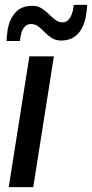

<svg xmlns="http://www.w3.org/2000/svg" viewBox="-20 -771 379 791"><path d="M117 0H16L101 -539H202ZM7 -602Q7 -609 8 -620.5Q9 -632 12 -652Q20 -694 44.5 -720.5Q69 -747 114 -747Q135 -747 151 -737Q167 -727 180.5 -713.5Q194 -700 207.5 -689.5Q221 -679 238 -679Q252 -679 261 -688.5Q270 -698 275 -711Q280 -724 281 -732Q283 -742 283.5 -746Q284 -750 284 -751H339Q339 -744 338.5 -737.5Q338 -731 336 -720Q330 -665 303.5 -634.5Q277 -604 232 -604Q210 -604 194 -614Q178 -624 164.5 -638Q151 -652 138 -662Q125 -672 107 -672Q91 -672 80.5 -659Q70 -646 68 -635Q65 -624 64 -616.5Q63 -609 62 -602Z"/></svg>

Font: Georama ExtraCondensed Thin Medium
Style: Italic
Weight: 500
Italic angle: -9°
Version: Version 1.001